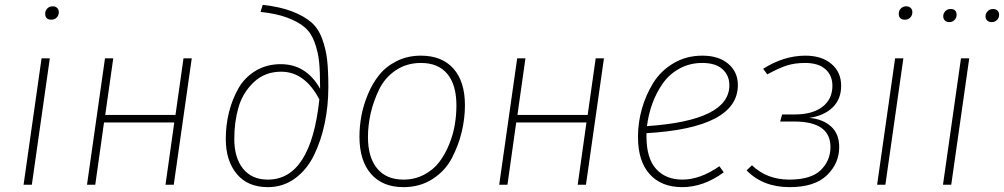

<svg xmlns="http://www.w3.org/2000/svg" viewBox="-20 -760 4131 790"><path d="M191 -679Q166 -679 166 -704Q166 -716 174.5 -725Q183 -734 197 -734Q208 -734 215 -727.5Q222 -721 222 -710Q222 -697 213.5 -688Q205 -679 191 -679ZM185 -520 111 0H77L151 -520Z M661 0 697 -256H408L372 0H338L412 -520H446L413 -287H702L735 -520H769L695 0Z M1082 10Q999 10 954 -44.5Q909 -99 909 -188Q909 -245 922 -297.5Q935 -350 960.5 -395.5Q986 -441 1031.5 -468.5Q1077 -496 1135 -496Q1240 -496 1297 -395V-403Q1297 -466 1293 -505.5Q1289 -545 1275 -584.5Q1261 -624 1234.5 -647Q1208 -670 1163 -687Q1118 -704 1052 -711L1061 -740Q1133 -732 1182 -713Q1231 -694 1260.5 -668.5Q1290 -643 1305.5 -600.5Q1321 -558 1326 -514Q1331 -470 1331 -402Q1331 -324 1316 -252.5Q1301 -181 1272 -121.5Q1243 -62 1194 -26Q1145 10 1082 10ZM1082 -21Q1259 -21 1294 -351Q1234 -465 1137 -465Q1070 -465 1024.5 -422Q979 -379 961.5 -319Q944 -259 944 -188Q944 -111 980 -66Q1016 -21 1082 -21Z M1640 10Q1554 10 1506.5 -44.5Q1459 -99 1459 -198Q1459 -240 1467 -283.5Q1475 -327 1494 -372.5Q1513 -418 1541 -452.5Q1569 -487 1613 -509Q1657 -531 1712 -531Q1798 -531 1845.5 -478Q1893 -425 1893 -327Q1893 -273 1880 -218Q1867 -163 1839.5 -110Q1812 -57 1760 -23.5Q1708 10 1640 10ZM1640 -21Q1687 -21 1725.5 -41.5Q1764 -62 1788 -94Q1812 -126 1828.5 -167Q1845 -208 1851.5 -248Q1858 -288 1858 -326Q1858 -411 1820.5 -456Q1783 -501 1712 -501Q1653 -501 1608 -470.5Q1563 -440 1539.5 -391Q1516 -342 1505 -293Q1494 -244 1494 -196Q1494 -112 1532 -66.5Q1570 -21 1640 -21Z M2357 0 2393 -256H2104L2068 0H2034L2108 -520H2142L2109 -287H2398L2431 -520H2465L2391 0Z M3016 -410Q3016 -234 2640 -212V-198Q2640 -109 2679.5 -65Q2719 -21 2788 -21Q2861 -21 2940 -76L2958 -51Q2875 10 2787 10Q2701 10 2653 -43.5Q2605 -97 2605 -197Q2605 -255 2621 -312Q2637 -369 2668 -419Q2699 -469 2751.5 -500Q2804 -531 2870 -531Q2937 -531 2976.5 -497.5Q3016 -464 3016 -410ZM2870 -501Q2818 -501 2776 -478Q2734 -455 2707 -416.5Q2680 -378 2664 -333.5Q2648 -289 2642 -241Q2981 -264 2981 -409Q2981 -450 2952.5 -475.5Q2924 -501 2870 -501Z M3294 -531Q3361 -531 3401 -497Q3441 -463 3441 -407Q3441 -352 3406 -318Q3371 -284 3310 -275Q3366 -270 3399.5 -239.5Q3433 -209 3433 -155Q3433 -88 3382.5 -39Q3332 10 3229 10Q3119 10 3052 -59L3074 -80Q3135 -21 3228 -21Q3317 -21 3357 -60Q3397 -99 3397 -155Q3397 -260 3248 -260H3190L3198 -289H3249Q3323 -289 3364 -320.5Q3405 -352 3405 -407Q3405 -450 3376 -475.5Q3347 -501 3293 -501Q3249 -501 3216 -490Q3183 -479 3137 -454L3120 -477Q3205 -531 3294 -531Z M3703 -679Q3678 -679 3678 -704Q3678 -716 3686.5 -725Q3695 -734 3709 -734Q3720 -734 3727 -727.5Q3734 -721 3734 -710Q3734 -697 3725.5 -688Q3717 -679 3703 -679ZM3697 -520 3623 0H3589L3663 -520Z M3886 -669Q3875 -669 3868 -675.5Q3861 -682 3861 -693Q3861 -705 3869.5 -714Q3878 -723 3891 -723Q3916 -723 3916 -699Q3916 -687 3907.5 -678Q3899 -669 3886 -669ZM4060 -669Q4049 -669 4042 -675.5Q4035 -682 4035 -693Q4035 -705 4044 -714Q4053 -723 4066 -723Q4077 -723 4084 -716.5Q4091 -710 4091 -699Q4091 -687 4082.5 -678Q4074 -669 4060 -669ZM3968 -520 3894 0H3860L3934 -520Z"/></svg>

Font: Fira Sans UltraLight
Style: Italic
Weight: 200
Italic angle: -8°
Designer: Carrois Corporate & Edenspiekermann AG
Foundry: Carrois Corporate GbR & Edenspiekermann AG
Version: Version 4.203;PS 004.203;hotconv 1.0.88;makeotf.lib2.5.64775